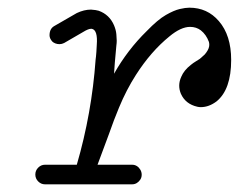

<svg xmlns="http://www.w3.org/2000/svg" viewBox="-20 -480 622 500"><path d="M97 0Q87 0 79.5 -7.5Q72 -15 72 -25.5Q72 -36 79.5 -43.5Q87 -51 97 -51H180Q219 -185 229 -325Q230 -331 231 -345Q232 -359 232 -363Q235 -402 219 -405H217Q210 -405 197 -397L147 -368Q141 -365 135 -365Q129 -365 124 -367Q119 -369 116 -372Q109 -380 109 -388Q109 -405 121 -412Q176 -444 180 -446Q199 -455 217 -455Q231 -454 237 -452Q265 -442 277 -414Q282 -402 283 -391Q284 -380 284 -374Q284 -368 283 -361Q280 -328 279 -316.5Q278 -305 277 -288Q312 -350 362 -399Q391 -429 412 -441Q433 -453 448 -456.5Q463 -460 473 -460Q520 -460 550 -425Q582 -388 582 -324Q582 -247 544 -216Q524 -201 503 -201Q498 -201 494 -202Q463 -209 451 -236Q442 -258 452 -280Q459 -297 477 -311Q483 -316 490.5 -320.5Q498 -325 500 -326.5Q502 -328 503 -329Q509 -334 513 -338L517 -343Q525 -354 525 -363Q525 -368 524 -371Q517 -390 503 -401Q491 -410 475 -410Q451 -410 421 -385Q373 -346 334 -285Q309 -246 290 -200Q277 -169 263 -129L234 -51H324Q331 -51 336.5 -47.5Q342 -44 345.5 -38Q349 -32 349 -25Q349 -18 345.5 -12.5Q342 -7 336.5 -3.5Q331 0 324 0Z"/></svg>

Font: TT2020Base
Style: Italic
Weight: 400
Italic angle: -15°
Version: Version 0.2.000